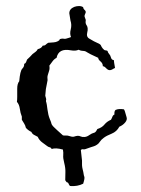

<svg xmlns="http://www.w3.org/2000/svg" viewBox="-20 -746 477 648"><path d="M252.9 -239.3 256.8 -204.1Q255.9 -186.5 258.8 -175.3Q261.7 -164.1 262.2 -159.2Q262.7 -154.3 264.6 -149.4Q266.6 -144.5 260.7 -126Q241.2 -116.2 216.8 -118.2Q213.9 -120.1 212.4 -124Q210.9 -127.9 209 -129.9Q205.1 -129.9 203.6 -132.8Q202.1 -135.7 200.2 -137.7Q200.2 -151.4 200.7 -165Q201.2 -178.7 196.8 -195.8Q192.4 -212.9 193.4 -221.7Q194.3 -230.5 192.4 -241.2Q168 -248 154.3 -243.2Q152.3 -248 147.5 -249Q142.6 -250 138.7 -253.4Q134.8 -256.8 123.5 -264.6Q112.3 -272.5 107.4 -284.2Q100.6 -288.1 94.7 -291Q88.9 -293.9 85.9 -300.8Q75.2 -305.7 67.4 -314.5Q65.4 -323.2 61.5 -329.1Q57.6 -335 53.7 -341.8V-352.5Q48.8 -364.3 46.9 -378.9Q44.9 -393.6 37.1 -402.3Q38.1 -409.2 38.1 -418.9Q38.1 -428.7 38.1 -446.3Q38.1 -463.9 44.9 -471.7Q47.9 -506.8 55.2 -514.2Q62.5 -521.5 61.5 -530.3Q66.4 -532.2 67.9 -536.1Q69.3 -540 71.3 -544.9Q81.1 -553.7 89.8 -563.5Q94.7 -567.4 99.6 -570.8Q104.5 -574.2 107.4 -580.1Q120.1 -583 124 -591.8Q130.9 -591.8 134.3 -595.2Q137.7 -598.6 142.6 -601.6Q153.3 -602.5 161.1 -603Q168.9 -603.5 175.3 -606.9Q181.6 -610.4 181.2 -612.3Q180.7 -614.3 186.5 -615.2Q192.4 -616.2 195.8 -615.2Q199.2 -614.3 203.6 -615.7Q208 -617.2 211.9 -618.2Q215.8 -619.1 219.7 -621.1Q214.8 -631.8 218.8 -647Q222.7 -662.1 217.8 -676.8L213.9 -701.2Q213.9 -715.8 230.5 -722.7Q238.3 -725.6 246.6 -725.6Q254.9 -725.6 260.7 -721.7Q260.7 -716.8 266.1 -711.9Q271.5 -707 268.1 -700.7Q264.6 -694.3 265.6 -689.5L269.5 -678.7Q269.5 -676.8 269 -673.3Q268.6 -669.9 269.5 -666.5Q270.5 -663.1 272.9 -659.7Q275.4 -656.2 275.9 -649.9Q276.4 -643.6 274.4 -636.2Q272.5 -628.9 274.4 -623.5Q276.4 -618.2 282.2 -615.2Q297.9 -605.5 308.6 -601.1Q319.3 -596.7 320.8 -592.3Q322.3 -587.9 327.1 -582Q332 -576.2 335.4 -576.2Q338.9 -576.2 342.8 -574.2Q344.7 -567.4 348.6 -563.5Q352.5 -559.6 354.5 -551.8Q356.4 -543.9 364.3 -543Q364.3 -538.1 368.2 -516.6Q363.3 -514.6 358.9 -511.7Q354.5 -508.8 349.1 -509.3Q343.8 -509.8 337.9 -516.1Q332 -522.5 327.1 -522.5Q327.1 -532.2 319.3 -538.6Q311.5 -544.9 311.5 -550.8Q279.3 -565.4 273.4 -569.8Q267.6 -574.2 260.3 -574.2Q252.9 -574.2 245.1 -578.1Q235.4 -573.2 218.8 -576.2Q177.7 -584 170.9 -550.8Q163.1 -546.9 157.7 -539.6Q152.3 -532.2 146.5 -524.4Q148.4 -514.6 145.5 -506.3Q142.6 -498 141.1 -492.2Q139.6 -486.3 140.1 -482.9Q140.6 -479.5 140.6 -475.6L134.8 -445.3L132.8 -422.9Q136.7 -411.1 135.7 -408.7Q134.8 -406.2 135.3 -403.8Q135.7 -401.4 136.7 -398.9Q137.7 -396.5 140.1 -377Q142.6 -357.4 147.9 -344.7Q153.3 -332 153.3 -330.1Q153.3 -328.1 155.8 -324.2Q158.2 -320.3 163.1 -315.9Q168 -311.5 172.9 -306.6Q177.7 -301.8 182.6 -297.9Q187.5 -293.9 192.4 -289.1Q197.3 -288.1 202.6 -288.6Q208 -289.1 216.8 -286.1Q225.6 -283.2 231 -285.2Q236.3 -287.1 241.7 -287.6Q247.1 -288.1 252 -285.6Q256.8 -283.2 265.1 -283.7Q273.4 -284.2 281.2 -290Q289.1 -295.9 299.8 -298.8Q304.7 -301.8 308.6 -310.5Q324.2 -315.4 332.5 -325.7Q340.8 -335.9 354.5 -341.8Q357.4 -346.7 359.4 -352.1Q361.3 -357.4 366.2 -359.4Q365.2 -371.1 370.1 -375Q380.9 -379.9 398.4 -377Q401.4 -372.1 402.8 -365.7Q404.3 -359.4 407.2 -350.6Q410.2 -341.8 402.3 -332.5Q394.5 -323.2 382.8 -318.4Q374 -301.8 356.9 -294.9Q339.8 -288.1 330.6 -281.2Q321.3 -274.4 317.4 -268.1Q313.5 -261.7 307.6 -257.8Q301.8 -253.9 296.9 -252.4Q292 -251 286.1 -249Q280.3 -247.1 276.4 -245.6Q272.5 -244.1 268.1 -242.7Q263.7 -241.2 259.8 -242.2Q255.9 -243.2 252.9 -239.3Z"/></svg>

Font: Mountains of Christmas
Style: Bold
Weight: 700
Designer: Crystal Kluge
Foundry: Font Diner, Inc DBA Tart Workshop
Version: Version 1.002